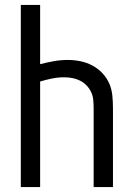

<svg xmlns="http://www.w3.org/2000/svg" viewBox="-20 -755 540 775"><path d="M64 0V-735H142V-496Q169 -503 197 -508Q225 -513 253 -513Q279 -513 304 -508Q329 -503 352 -491Q375 -479 393 -460Q411 -441 421 -418Q431 -395 433.5 -369Q436 -343 436 -318V0H358V-318Q358 -334 356.5 -351Q355 -368 348 -383Q341 -398 329.5 -410Q318 -422 303 -429.5Q288 -437 271.5 -440Q255 -443 239 -443Q214 -443 189.5 -438Q165 -433 142 -426V0Z"/></svg>

Font: Iosevka SS18
Style: Regular
Weight: 400
Monospace: yes
Designer: Belleve Invis
Foundry: Belleve Invis
Version: Version 25.1.1; ttfautohint (v1.8.4)